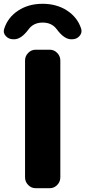

<svg xmlns="http://www.w3.org/2000/svg" viewBox="-41 -992 450 1012"><path d="M29 -785Q5 -785 -10.5 -802Q-26 -819 -19 -840Q0 -900 54.5 -936Q109 -972 183.5 -972Q258 -972 313 -936Q368 -900 387 -840Q393 -819 378 -802Q363 -785 339 -785H334Q297 -785 258 -838Q232 -873 184 -873Q136 -873 110 -838Q71 -785 34 -785ZM147 -730H221Q244 -730 260.5 -713Q277 -696 277 -673V-57Q277 -34 260.5 -17Q244 0 221 0H147Q124 0 107.5 -17Q91 -34 91 -57V-673Q91 -696 107.5 -713Q124 -730 147 -730Z"/></svg>

Font: Rounded Mplus 1c ExtraBold
Style: Regular
Weight: 800
Version: Version 1.059.20150529